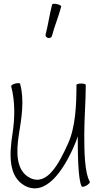

<svg xmlns="http://www.w3.org/2000/svg" viewBox="-20 -990 535 1032"><path d="M259 -796C273 -850 295 -901 309 -955C310 -959 300 -965 286 -968C273 -971 261 -970 260 -965C246 -912 239 -857 225 -804C223 -796 229 -788 239 -786C248 -784 257 -789 259 -796ZM463 -13C434 -63 433 -180 433 -267C433 -356 441 -444 441 -533C441 -538 430 -541 416 -541C402 -541 391 -538 391 -533C391 -426 386 -308 346 -219C296 -108 232 12 141 -34C65 -72 67 -174 81 -264C96 -356 112 -452 88 -540C87 -544 75 -544 62 -541C49 -537 39 -531 40 -527C62 -443 60 -355 47 -270C30 -161 24 -39 115 9C225 66 319 -69 379 -207C386 -224 393 -240 398 -257C398 -171 399 -24 419 12C422 16 433 14 445 7C457 0 465 -9 463 -13Z"/></svg>

Font: Nupuram Condensed Thin
Style: Regular
Weight: 100
Width: 3
Designer: Santhosh Thottingal (santhosh.thottingal@gmail.com)
Foundry: SMC
Version: Version 1.000